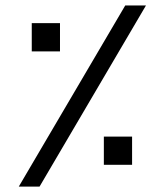

<svg xmlns="http://www.w3.org/2000/svg" viewBox="-20 -694 613 714"><path d="M98.1 -607.9H203.1V-502.9H98.1ZM445.8 -673.8H522.9L127 0H49.8ZM366.2 -186H471.2V-81.1H366.2Z"/></svg>

Font: Noto Sans Kufi Arabic
Style: Regular
Weight: 400
Designer: Monotype Design team
Foundry: Monotype Imaging Inc.
Version: Version 1.02